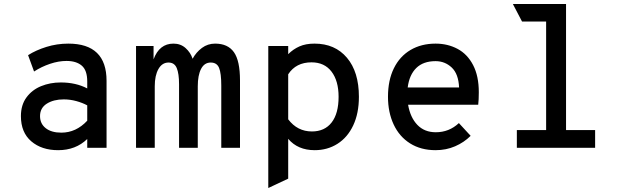

<svg xmlns="http://www.w3.org/2000/svg" viewBox="-20 -742 3120 964"><path d="M85 -159Q85 -215 113 -253Q141 -291 186.5 -309.5Q232 -328 285 -328Q361 -328 418 -298V-333Q418 -389 390.5 -412.5Q363 -436 314 -436Q274 -436 231 -421.5Q188 -407 151 -383L121 -465Q160 -490 213 -506.5Q266 -523 323 -523Q515 -523 515 -336V0H418V-44Q360 12 272 12Q189 12 137 -32.5Q85 -77 85 -159ZM418 -136V-213Q394 -226 363 -234.5Q332 -243 300 -243Q249 -243 215 -221.5Q181 -200 181 -159Q181 -121 209.5 -98.5Q238 -76 288 -76Q362 -76 418 -136Z M1185 -338V0H1091V-312Q1091 -374 1080 -401Q1069 -428 1038 -428Q1006 -428 989.5 -396Q973 -364 973 -309V0H879V-319Q879 -372 867.5 -400Q856 -428 826 -428Q794 -428 775.5 -395.5Q757 -363 757 -309V0H663V-511H751V-444Q780 -523 851 -523Q887 -523 912 -500.5Q937 -478 947 -447Q965 -480 994 -501.5Q1023 -523 1060 -523Q1124 -523 1154.5 -480Q1185 -437 1185 -338Z M1327 -511H1427V-470Q1452 -495 1483.5 -509Q1515 -523 1559 -523Q1662 -523 1722 -452Q1782 -381 1782 -256Q1782 -173 1753.5 -112.5Q1725 -52 1674.5 -20Q1624 12 1560 12Q1475 12 1427 -45V155L1327 202ZM1680 -256Q1680 -336 1644.5 -382.5Q1609 -429 1544 -429Q1466 -429 1427 -369V-143Q1473 -82 1546 -82Q1610 -82 1645 -127Q1680 -172 1680 -256Z M2381 -216H2029Q2040 -152 2075.5 -115Q2111 -78 2168 -78Q2235 -78 2284 -124L2343 -60Q2310 -27 2265 -7.5Q2220 12 2167 12Q2093 12 2039 -22Q1985 -56 1956.5 -117Q1928 -178 1928 -256Q1928 -339 1957.5 -399Q1987 -459 2041 -491Q2095 -523 2167 -523Q2228 -523 2277.5 -496.5Q2327 -470 2355.5 -415Q2384 -360 2384 -279Q2384 -241 2381 -216ZM2285 -303Q2282 -371 2248 -403Q2214 -435 2167 -435Q2105 -435 2070 -400.5Q2035 -366 2027 -303Z M2968 -89V0H2575V-89H2722V-634H2601L2555 -722H2822V-89Z"/></svg>

Font: Overpass Mono Light
Style: Bold
Weight: 600
Monospace: yes
Designer: Delve Withrington, Dave Bailey
Foundry: Delve Fonts
Version: Version 1.000;DELV;Overpass